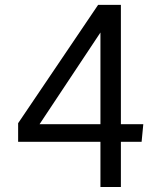

<svg xmlns="http://www.w3.org/2000/svg" viewBox="-20 -750 631 770"><path d="M382.8 -252V-619.6L138.7 -252ZM464.8 -181.2V0H382.8V-181.2H52.7V-255.9L373.5 -730.5H464.8V-252H554.7L547.9 -181.2Z"/></svg>

Font: Oxygen-Regular
Style: Regular
Weight: 400
Designer: Vernon Adams
Foundry: Vernon Adams
Version: Version Release 0.2.3 webfont; ttfautohint (v0.93.3-1d66) -l